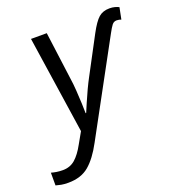

<svg xmlns="http://www.w3.org/2000/svg" viewBox="-235 -657 917 1007"><g transform="rotate(-20 223.5 -153.0)"><path d="M-25 240Q-49 240 -64.5 237Q-80 234 -94 230V159Q-80 163 -64 165.5Q-48 168 -30 168Q11 168 39.5 143Q68 118 94 70L129 8L48 -536H136L171 -271Q176 -239 178.5 -200.5Q181 -162 182.5 -127.5Q184 -93 184 -72H187Q194 -88 207.5 -120Q221 -152 237 -186Q253 -220 265 -242L375 -449Q405 -505 428.5 -525.5Q452 -546 489 -546Q505 -546 518 -542.5Q531 -539 541 -534L528 -469Q524 -471 517 -472.5Q510 -474 503 -474Q487 -474 477 -461Q467 -448 452 -420L175 90Q135 165 90.5 202.5Q46 240 -25 240Z"/></g></svg>

Font: Noto Sans IKEA
Style: Italic
Weight: 400
Italic angle: -12°
Designer: Monotype Design Team
Foundry: Monotype Imaging Inc.
Version: Version 2.001